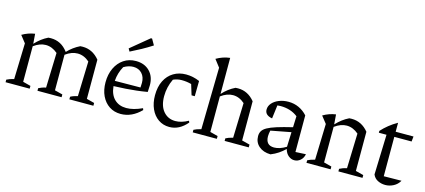

<svg xmlns="http://www.w3.org/2000/svg" viewBox="-58 -1233 3845 1738"><g transform="rotate(15 1864.5 -364.5)"><path d="M24 0V-24Q38 -31 54 -37Q70 -43 92 -48L102 -385L50 -451Q106 -484 169 -493L176 -401Q203 -430 232 -452Q261 -474 294 -490Q305 -491 318 -491Q366 -491 406 -470.5Q446 -450 479 -406Q529 -459 593 -490Q604 -491 616 -491Q709 -491 774 -412V-45L847 -26V0H622V-24Q634 -31 650.5 -37Q667 -43 689 -48L699 -375Q648 -420 588 -420Q532 -420 475 -378V-45L549 -26V0H323V-24Q336 -31 352 -37Q368 -43 391 -48L401 -375Q349 -420 290 -420Q234 -420 177 -378V-45L250 -26V0Z M1103 8Q1042 8 996 -22.5Q950 -53 924 -107.5Q898 -162 898 -234Q898 -309 925.5 -367Q953 -425 1002 -458Q1051 -491 1116 -491Q1196 -491 1244.5 -442Q1293 -393 1293 -312L1290 -248Q1237 -239 1188.5 -233.5Q1140 -228 1089 -224.5Q1038 -221 977 -219Q984 -141 1027 -99Q1070 -57 1139 -57Q1205 -57 1287 -95L1293 -79Q1208 8 1103 8ZM1017 -407Q981 -342 976 -268L1216 -270L1218 -314Q1218 -368 1187.5 -401Q1157 -434 1107 -434Q1062 -434 1017 -407ZM1036 -558 1021 -584 1192 -725H1203L1235 -669Q1187 -638 1137 -610.5Q1087 -583 1036 -558Z M1559 8Q1501 8 1456 -23Q1411 -54 1386 -109.5Q1361 -165 1361 -237Q1361 -316 1389.5 -373Q1418 -430 1469 -460.5Q1520 -491 1586 -491Q1651 -491 1713 -464L1711 -321H1681L1651 -419Q1608 -431 1560 -431Q1520 -431 1481 -414Q1443 -335 1443 -250Q1443 -159 1486 -108.5Q1529 -58 1598 -58Q1655 -58 1718 -93L1725 -78Q1653 8 1559 8Z M1778 0V-24Q1791 -31 1807.5 -37Q1824 -43 1846 -48L1857 -627L1804 -696Q1833 -713 1864.5 -724Q1896 -735 1931 -739V-401Q1982 -458 2048 -490Q2059 -491 2072 -491Q2165 -491 2229 -412V-45L2303 -26V0H2077V-24Q2090 -31 2106 -37Q2122 -43 2144 -48L2154 -375Q2103 -420 2044 -420Q1988 -420 1931 -378V-45L2004 -26V0Z M2509 10Q2441 9 2399.5 -27Q2358 -63 2358 -121Q2358 -148 2370 -168.5Q2382 -189 2413 -206.5Q2444 -224 2499.5 -241.5Q2555 -259 2643 -280L2647 -384Q2581 -436 2485 -436Q2471 -436 2455 -434L2439 -308Q2370 -320 2370 -373Q2370 -406 2393.5 -433Q2417 -460 2457 -476Q2497 -492 2545 -492Q2598 -492 2643 -471Q2688 -450 2722 -412V-69L2819 -74Q2812 -37 2787 -15.5Q2762 6 2730 6Q2701 6 2675.5 -14.5Q2650 -35 2639 -75Q2611 -48 2580 -27Q2549 -6 2509 10ZM2445 -143Q2445 -58 2524 -58Q2549 -58 2577 -67Q2605 -76 2636 -95L2641 -233L2452 -197Q2449 -183 2447 -169Q2445 -155 2445 -143Z M2844 0V-24Q2858 -31 2874 -37Q2890 -43 2912 -48L2922 -385L2870 -451Q2926 -484 2989 -493L2996 -401Q3023 -430 3052 -452Q3081 -474 3114 -490Q3125 -491 3137 -491Q3231 -491 3295 -412V-45L3369 -26V0H3143V-24Q3156 -31 3172 -37Q3188 -43 3211 -48L3221 -375Q3169 -420 3110 -420Q3054 -420 2997 -378V-45L3070 -26V0Z M3551 -565V-481H3718L3713 -433H3551V-64L3717 -66Q3696 -29 3659.5 -10Q3623 9 3584 9Q3545 9 3512.5 -7.5Q3480 -24 3466 -58L3478 -433H3406V-450Q3436 -483 3472 -512Q3508 -541 3551 -565Z"/></g></svg>

Font: Piazzolla
Style: Regular
Weight: 400
Designer: Juan Pablo del Peral
Foundry: Huerta Tipografica
Version: Version 1.330